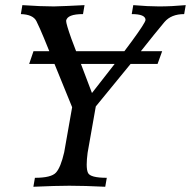

<svg xmlns="http://www.w3.org/2000/svg" viewBox="-20 -713 729 733"><path d="M381.8 0Q302.7 -3.9 244.6 -3.9Q194.3 -3.9 107.4 0L113.3 -34.2Q175.8 -34.2 193.8 -54.2Q211.9 -74.2 225.1 -131.8L255.4 -303.7L147.9 -567.4Q131.8 -606.4 119.1 -632.1Q106.4 -657.7 59.6 -659.2L65.4 -693.4Q136.2 -688.5 185.5 -688.5Q229 -689.5 302.7 -693.4L296.9 -659.2Q236.8 -659.2 232.4 -633.8Q232.4 -621.6 252.4 -565.4L331.1 -357.9Q532.7 -613.3 535.6 -636.7Q535.6 -659.2 482.9 -659.2L488.8 -693.4Q545.9 -688.5 586.9 -688.5Q635.3 -688.5 689 -693.4L683.1 -659.2Q633.8 -659.2 607.9 -628.9Q582 -598.6 498 -492.7L345.7 -306.6L314.5 -129.9Q311 -103.5 311 -85Q311 -63.5 315.9 -53.2Q324.2 -34.2 387.7 -34.2ZM581.5 -468.8H91.3L107.9 -517.6H599.1Z"/></svg>

Font: Kelvinch
Style: Italic
Weight: 400
Italic angle: -10°
Designer: Paul James Miller
Foundry: High-Logic / Made with FontCreator
Version: Version 3.40;July 22, 2017;FontCreator 11.0.0.2388 64-bit